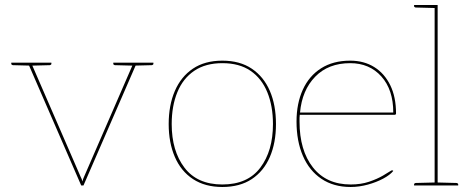

<svg xmlns="http://www.w3.org/2000/svg" viewBox="-20 -740 1870 766"><path d="M304 0 91 -490H98Q102 -490 104 -488Q106 -486 107 -483L302 -34Q304 -30 306 -25.5Q308 -21 309 -16Q310 -21 311.5 -25.5Q313 -30 315 -34L510 -483Q512 -487 514.5 -488.5Q517 -490 519 -490H526L313 0ZM98 -482V-490H114V-482ZM505 -482V-490H521V-482ZM110 -490 109 -478 32 -480Q30 -480 27.5 -481.5Q25 -483 25 -485V-490ZM185 -490V-485Q185 -483 182.5 -481.5Q180 -480 178 -480L101 -478L100 -490ZM517 -490 516 -478 439 -480Q437 -480 434.5 -481.5Q432 -483 432 -485V-490ZM592 -490V-485Q592 -483 589.5 -481.5Q587 -480 585 -480L508 -478L507 -490Z M867 -498Q937 -498 984.5 -466Q1032 -434 1056.5 -377.5Q1081 -321 1081 -245Q1081 -170 1056.5 -113.5Q1032 -57 984.5 -25.5Q937 6 867 6Q798 6 750 -25.5Q702 -57 677.5 -114Q653 -171 653 -245Q653 -320 677.5 -377Q702 -434 749.5 -466Q797 -498 867 -498ZM867 -4Q968 -4 1018.5 -71Q1069 -138 1069 -245Q1069 -317 1046.5 -372Q1024 -427 979.5 -457.5Q935 -488 867 -488Q800 -488 755 -457.5Q710 -427 687.5 -372Q665 -317 665 -245Q665 -138 716 -71Q767 -4 867 -4Z M1379 6Q1311 6 1262.5 -26.5Q1214 -59 1188.5 -118Q1163 -177 1163 -255Q1163 -327 1188 -382Q1213 -437 1261 -467.5Q1309 -498 1377 -498Q1432 -498 1473 -472.5Q1514 -447 1537 -400Q1560 -353 1560 -287Q1560 -285 1558.5 -283.5Q1557 -282 1554 -282H1176Q1175 -275 1175 -270Q1175 -265 1175 -255Q1175 -140 1228.5 -72Q1282 -4 1379 -4Q1420 -4 1452.5 -15Q1485 -26 1508 -39.5Q1531 -53 1540 -59Q1545 -62 1548 -59L1549 -58Q1536 -42 1509 -27.5Q1482 -13 1447.5 -3.5Q1413 6 1379 6ZM1177 -291H1549Q1549 -382 1501.5 -435Q1454 -488 1377 -488Q1290 -488 1237.5 -434Q1185 -380 1177 -291Z M1714 0V-720H1726V0ZM1632 0V-5Q1632 -7 1634.5 -8.5Q1637 -10 1639 -10L1716 -12L1717 0ZM1723 0 1724 -12 1801 -10Q1803 -10 1805.5 -8.5Q1808 -7 1808 -5V0ZM1717 -720 1716 -708 1639 -710Q1637 -710 1634.5 -711.5Q1632 -713 1632 -715V-720Z"/></svg>

Font: Aleo Thin
Style: Regular
Weight: 250
Designer: Alessio Laiso
Foundry: Alessio Laiso
Version: Version 2.001;gftools[0.9.29]